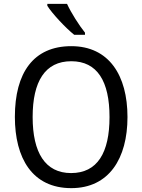

<svg xmlns="http://www.w3.org/2000/svg" viewBox="-20 -964 736 994"><path d="M327 -944H225V-934C249 -895 320 -819 364 -784H420V-795C390 -832 348 -898 327 -944ZM640 -358C640 -574 544 -725 349 -725C153 -725 57 -587 57 -359C57 -145 147 10 349 10C544 10 640 -143 640 -358ZM149 -358C149 -542 213 -647 349 -647C484 -647 547 -543 547 -358C547 -173 484 -68 348 -68C214 -68 149 -174 149 -358Z"/></svg>

Font: Noto Sans Lao Looped SemiCondensed
Style: Regular
Weight: 400
Width: 4
Designer: Mark Frömberg, Ben Mitchell
Foundry: The Fontpad Ltd
Version: Version 1.002